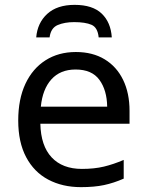

<svg xmlns="http://www.w3.org/2000/svg" viewBox="-20 -760 604 790"><path d="M292 -546Q361 -546 410.5 -516Q460 -486 486.5 -431.5Q513 -377 513 -304V-251H146Q148 -160 192.5 -112.5Q237 -65 317 -65Q368 -65 407.5 -74.5Q447 -84 489 -102V-25Q448 -7 408 1.5Q368 10 313 10Q237 10 178.5 -21Q120 -52 87.5 -113.5Q55 -175 55 -264Q55 -352 84.5 -415Q114 -478 167.5 -512Q221 -546 292 -546ZM291 -474Q228 -474 191.5 -433.5Q155 -393 148 -321H421Q420 -389 389 -431.5Q358 -474 291 -474ZM287 -740Q361 -740 398.5 -704Q436 -668 440 -606H386Q382 -647 356.5 -658Q331 -669 285 -669Q246 -669 217.5 -657Q189 -645 184 -606H129Q134 -666 174.5 -703Q215 -740 287 -740Z"/></svg>

Font: Noto Sans
Style: Regular
Weight: 400
Designer: Monotype Design Team
Foundry: Monotype Imaging Inc.
Version: Version 2.007